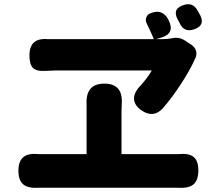

<svg xmlns="http://www.w3.org/2000/svg" viewBox="-20 -868 1013 907"><path d="M91 4Q67 -15 67 -61.5Q67 -108 92 -127Q115 -145 164 -140Q168 -140 172 -140H389V-341Q389 -357 389 -373Q383 -473 473 -473Q563 -473 555 -374Q554 -362 554 -340V-140H818Q820 -140 822 -140Q871 -145 894 -127Q917 -109 917 -62.5Q917 -16 893 4Q870 22 821 19Q820 19 818 19H495H172Q167 19 162 19Q114 22 91 4ZM651 -345Q614 -369 613 -402Q613 -433 646 -466Q678 -502 697 -535H241Q226 -535 190 -533Q151 -531 135 -548Q119 -565 119 -606Q119 -691 206 -683Q218 -683 229 -683H468H707Q692 -718 676 -751Q665 -770 671 -786Q677 -802 698 -808L701 -809Q750 -824 776 -774Q808 -711 744 -691L717 -683H741Q770 -683 791 -687Q827 -696 859 -673L885 -656Q903 -643 907 -624Q911 -605 899 -586V-585L898 -583Q876 -534 834 -470Q791 -404 747 -354Q704 -310 651 -345ZM829 -758Q828 -761 825 -766.5Q822 -772 820 -775Q791 -828 850 -845Q890 -857 911 -822Q917 -812 923 -801L924 -799Q925 -796 927 -794Q949 -746 896 -729Q849 -714 829 -758Z"/></svg>

Font: GenSenRounded TW H
Style: Regular
Weight: 900
Version: Version 1.501;PS 1;hotconv 16.6.51;makeotf.lib2.5.65220